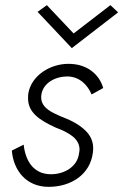

<svg xmlns="http://www.w3.org/2000/svg" viewBox="-20 -717 479 746"><path d="M266 -587 162 -697 126 -671 259 -530 439 -669 409 -697ZM72 -155 26 -132C32 -56 81 9 169 9C256 9 331 -39 341 -125C342 -131 342 -137 342 -142C342 -158 338 -173 330 -187C314 -215 277 -240 238 -256C222 -262 206 -269 190 -277C157 -293 140 -313 140 -338C140 -342 140 -346 141 -350C148 -395 195 -420 242 -420C290 -419 320 -387 336 -350L381 -375C365 -430 317 -469 246 -469C175 -469 102 -424 90 -354C89 -348 89 -341 89 -335C89 -281 131 -251 197 -221C222 -212 247 -200 265 -185C283 -169 289 -152 289 -136C289 -131 288 -126 287 -121C281 -70 231 -40 178 -40C107 -40 78 -97 72 -155Z"/></svg>

Font: Jost Light
Style: Italic
Weight: 300
Italic angle: -5°
Version: Version 3.710